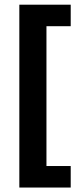

<svg xmlns="http://www.w3.org/2000/svg" viewBox="-20 -696 355 839"><path d="M289 123.5H64.5V-675.5H289V-581.5H183V29.5H289Z"/></svg>

Font: Anek Malayalam SemiBold
Style: Regular
Weight: 600
Version: Version 1.003